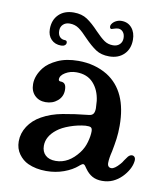

<svg xmlns="http://www.w3.org/2000/svg" viewBox="-79 -751 725 828"><g transform="rotate(10 283.5 -337.0)"><path d="M98 -6Q74 -17 57 -40.5Q40 -64 40 -96Q40 -131 60 -162Q80 -193 116 -213Q155 -235 206 -244.5Q257 -254 317 -260Q331 -261 337 -269Q343 -277 343 -294Q343 -302 341 -326Q335 -373 308 -402.5Q281 -432 234 -432Q207 -432 185.5 -419Q164 -406 164 -389Q164 -385 166.5 -383Q169 -381 173 -381Q186 -381 192 -373Q198 -365 198 -348Q198 -319 176.5 -300.5Q155 -282 124 -282Q95 -282 76.5 -300.5Q58 -319 58 -350Q58 -387 86 -423Q105 -447 143 -464.5Q181 -482 234 -482Q270 -482 302 -473.5Q334 -465 362 -448Q457 -388 457 -237Q457 -205 453.5 -179.5Q450 -154 444 -123Q436 -91 436 -71Q436 -61 440.5 -56Q445 -51 453 -51Q467 -51 489 -76Q495 -82 502 -94L515 -112Q523 -121 532 -121Q539 -121 543.5 -115.5Q548 -110 547 -99Q545 -80 534.5 -61Q524 -42 508 -26Q491 -9 470 0.5Q449 10 423 10Q398 10 380 0Q362 -10 348 -30L343 -37Q340 -42 337 -44.5Q334 -47 331 -47Q327 -47 317 -39L315 -37Q291 -16 255 -3Q219 10 178 10Q133 10 98 -6ZM311 -97Q327 -118 334.5 -145Q342 -172 342 -192Q342 -205 336 -209Q330 -213 312 -212Q279 -209 245 -197Q211 -185 191 -169Q150 -137 150 -96Q150 -70 166 -55Q182 -40 211 -40Q268 -40 311 -97ZM249 -585Q227 -609 209.5 -621.5Q192 -634 169 -634Q151 -634 140 -623.5Q129 -613 129 -596Q129 -579 137.5 -569.5Q146 -560 160 -560Q170 -560 170 -550Q170 -543 164 -538.5Q158 -534 148 -534Q121 -534 104.5 -551Q88 -568 88 -596Q88 -636 112.5 -660Q137 -684 178 -684Q213 -684 237 -668Q261 -652 289 -622Q313 -597 329.5 -585.5Q346 -574 368 -574Q386 -574 397 -584.5Q408 -595 408 -612Q408 -629 399.5 -639Q391 -649 378 -649Q371 -649 356 -644L350 -642Q342 -642 342 -652Q342 -658 345 -662Q351 -672 362.5 -678Q374 -684 387 -684Q415 -684 432 -664Q449 -644 449 -612Q449 -572 424.5 -548Q400 -524 360 -524Q325 -524 301.5 -539.5Q278 -555 249 -585Z"/></g></svg>

Font: Raigarh
Style: Regular
Weight: 400
Designer: jaikishan Patel
Foundry: MagicType
Version: Version 1.000;FEAKit 1.0